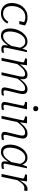

<svg xmlns="http://www.w3.org/2000/svg" viewBox="1589 -2402 825 4043"><g transform="rotate(90 2001.5 -380.5)"><path d="M268 -33Q311 -33 343 -49Q375 -65 398.5 -90.5Q422 -116 439 -145L475 -120Q453 -79 421.5 -49Q390 -19 350.5 -3.5Q311 12 264 12Q214 12 173.5 -4Q133 -20 103.5 -49.5Q74 -79 58.5 -121Q43 -163 43 -215Q43 -280 63 -340Q83 -400 122 -446.5Q161 -493 215.5 -520Q270 -547 339 -547Q388 -547 423.5 -537.5Q459 -528 482 -515.5Q505 -503 516 -494L489 -375H423L450 -493Q462 -489 468.5 -483Q475 -477 478.5 -470Q482 -463 482 -456Q482 -449 480 -444Q470 -459 451 -472Q432 -485 404 -493Q376 -501 337 -501Q290 -501 253 -485Q216 -469 188.5 -440.5Q161 -412 143 -375.5Q125 -339 116 -297Q107 -255 107 -212Q107 -156 125.5 -115.5Q144 -75 180 -54Q216 -33 268 -33Z M1020 -376 996 -342Q986 -392 968.5 -427.5Q951 -463 923 -482Q895 -501 855 -501Q816 -501 782.5 -481Q749 -461 723 -427.5Q697 -394 679.5 -352Q662 -310 652.5 -264.5Q643 -219 643 -177Q643 -131 653.5 -99Q664 -67 685.5 -50.5Q707 -34 741 -34Q785 -34 821 -57.5Q857 -81 891 -125.5Q925 -170 962 -232L972 -201Q940 -138 903 -90Q866 -42 824.5 -15Q783 12 733 12Q681 12 647 -11Q613 -34 596 -76.5Q579 -119 579 -178Q579 -228 591.5 -280Q604 -332 628 -379.5Q652 -427 686 -464.5Q720 -502 763 -524.5Q806 -547 856 -547Q904 -547 937 -525Q970 -503 990.5 -464.5Q1011 -426 1020 -376ZM1078 -537 1006 -197Q998 -160 992.5 -134Q987 -108 984 -92Q981 -76 981 -68Q981 -54 988.5 -48Q996 -42 1011 -42Q1035 -42 1057 -46.5Q1079 -51 1094 -51L1086 -8Q1075 -5 1061 -2.5Q1047 0 1032 1.5Q1017 3 1002 3Q981 3 964.5 -3.5Q948 -10 939 -23.5Q930 -37 930 -58Q930 -72 933.5 -103Q937 -134 942 -169L939 -171L987 -403L992 -412L1040 -537Z M1198 0H1258L1336 -367L1334 -376L1355 -537H1216L1207 -497L1217 -495Q1242 -490 1260 -483.5Q1278 -477 1287 -468Q1296 -459 1293 -446ZM1904 -182 1945 -349Q1952 -380 1956.5 -406Q1961 -432 1961 -454Q1961 -482 1950 -502.5Q1939 -523 1917 -535Q1895 -547 1861 -547Q1812 -547 1769.5 -520.5Q1727 -494 1687.5 -447.5Q1648 -401 1607 -340L1619 -312Q1660 -370 1696.5 -411.5Q1733 -453 1769 -475Q1805 -497 1842 -497Q1873 -497 1886 -482Q1899 -467 1899 -442Q1899 -422 1895.5 -401.5Q1892 -381 1885 -351L1847 -199Q1839 -162 1833 -136.5Q1827 -111 1824 -92.5Q1821 -74 1821 -59Q1821 -38 1830.5 -24Q1840 -10 1857.5 -3.5Q1875 3 1897 3Q1914 3 1929.5 1.5Q1945 0 1959.5 -2.5Q1974 -5 1986 -8L1994 -51Q1984 -51 1971 -48.5Q1958 -46 1943.5 -44Q1929 -42 1913 -42Q1898 -42 1890.5 -48.5Q1883 -55 1883 -69Q1883 -78 1885 -93Q1887 -108 1892 -130Q1897 -152 1904 -182ZM1502 0H1562L1639 -347Q1640 -354 1642 -369Q1644 -384 1645 -401Q1646 -418 1647 -433.5Q1648 -449 1648 -459Q1648 -485 1638 -504.5Q1628 -524 1607.5 -535.5Q1587 -547 1555 -547Q1507 -547 1464 -520.5Q1421 -494 1382 -447.5Q1343 -401 1303 -340L1315 -312Q1356 -370 1392.5 -411.5Q1429 -453 1465 -475Q1501 -497 1538 -497Q1568 -497 1580.5 -482.5Q1593 -468 1593 -443Q1593 -424 1590 -403Q1587 -382 1581 -352Z M2127 -60Q2127 -74 2130 -93Q2133 -112 2138.5 -137.5Q2144 -163 2152 -198L2205 -452Q2207 -464 2199 -471.5Q2191 -479 2174.5 -485Q2158 -491 2132 -495L2122 -497L2131 -537H2282L2207 -182Q2200 -152 2196 -130Q2192 -108 2189.5 -93Q2187 -78 2187 -69Q2187 -55 2195 -48.5Q2203 -42 2218 -42Q2234 -42 2248.5 -44Q2263 -46 2276.5 -48.5Q2290 -51 2299 -51L2291 -8Q2280 -5 2265.5 -2.5Q2251 0 2235.5 1.5Q2220 3 2204 3Q2181 3 2164 -3.5Q2147 -10 2137 -24Q2127 -38 2127 -60ZM2214 -720Q2214 -747 2229.5 -760Q2245 -773 2268 -773Q2291 -773 2306.5 -760Q2322 -747 2322 -720Q2322 -693 2306.5 -680Q2291 -667 2268 -667Q2245 -667 2229.5 -680Q2214 -693 2214 -720Z M2419 0H2479L2557 -367L2555 -376L2576 -537H2437L2428 -497L2438 -495Q2463 -490 2481 -483.5Q2499 -477 2508 -468Q2517 -459 2514 -446ZM2840 -182 2881 -349Q2888 -380 2892.5 -406Q2897 -432 2897 -454Q2897 -496 2870.5 -521.5Q2844 -547 2790 -547Q2740 -547 2695 -520.5Q2650 -494 2608 -447.5Q2566 -401 2524 -340L2535 -312Q2578 -370 2617 -411.5Q2656 -453 2693.5 -475Q2731 -497 2769 -497Q2805 -497 2820 -482Q2835 -467 2835 -442Q2835 -422 2831.5 -401.5Q2828 -381 2821 -351L2784 -199Q2775 -162 2769 -136.5Q2763 -111 2760 -92.5Q2757 -74 2757 -59Q2757 -38 2766.5 -24Q2776 -10 2793.5 -3.5Q2811 3 2833 3Q2850 3 2865.5 1.5Q2881 0 2895.5 -2.5Q2910 -5 2922 -8L2930 -51Q2920 -51 2907 -48.5Q2894 -46 2879.5 -44Q2865 -42 2849 -42Q2834 -42 2826.5 -48.5Q2819 -55 2819 -69Q2819 -78 2821 -93Q2823 -108 2828 -130Q2833 -152 2840 -182Z M3466 -376 3442 -342Q3432 -392 3414.5 -427.5Q3397 -463 3369 -482Q3341 -501 3301 -501Q3262 -501 3228.5 -481Q3195 -461 3169 -427.5Q3143 -394 3125.5 -352Q3108 -310 3098.5 -264.5Q3089 -219 3089 -177Q3089 -131 3099.5 -99Q3110 -67 3131.5 -50.5Q3153 -34 3187 -34Q3231 -34 3267 -57.5Q3303 -81 3337 -125.5Q3371 -170 3408 -232L3418 -201Q3386 -138 3349 -90Q3312 -42 3270.5 -15Q3229 12 3179 12Q3127 12 3093 -11Q3059 -34 3042 -76.5Q3025 -119 3025 -178Q3025 -228 3037.5 -280Q3050 -332 3074 -379.5Q3098 -427 3132 -464.5Q3166 -502 3209 -524.5Q3252 -547 3302 -547Q3350 -547 3383 -525Q3416 -503 3436.5 -464.5Q3457 -426 3466 -376ZM3524 -537 3452 -197Q3444 -160 3438.5 -134Q3433 -108 3430 -92Q3427 -76 3427 -68Q3427 -54 3434.5 -48Q3442 -42 3457 -42Q3481 -42 3503 -46.5Q3525 -51 3540 -51L3532 -8Q3521 -5 3507 -2.5Q3493 0 3478 1.5Q3463 3 3448 3Q3427 3 3410.5 -3.5Q3394 -10 3385 -23.5Q3376 -37 3376 -58Q3376 -72 3379.5 -103Q3383 -134 3388 -169L3385 -171L3433 -403L3438 -412L3486 -537Z M3643 0H3703L3782 -372L3778 -370L3800 -537H3660L3651 -497L3662 -495Q3687 -490 3705 -483.5Q3723 -477 3732 -468Q3741 -459 3738 -446ZM4003 -542Q4000 -543 3988 -545.5Q3976 -548 3959 -548Q3927 -548 3899.5 -532Q3872 -516 3848 -487.5Q3824 -459 3800 -420Q3776 -381 3749 -335L3761 -311Q3783 -349 3804 -380Q3825 -411 3846 -433.5Q3867 -456 3890.5 -468.5Q3914 -481 3942 -481Q3958 -481 3969.5 -478.5Q3981 -476 3991 -474Z"/></g></svg>

Font: Roboto Serif 20pt ExtraLight
Style: Italic
Weight: 250
Italic angle: -10°
Version: Version 1.007